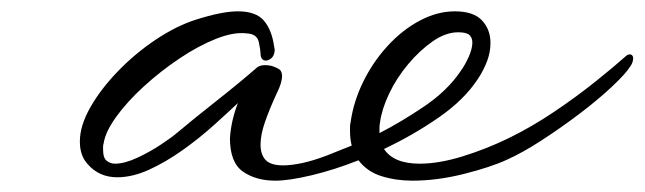

<svg xmlns="http://www.w3.org/2000/svg" viewBox="-20 -307 1138 339"><path d="M466 12Q432 12 409 -4Q386 -20 386 -63Q388 -94 400 -125Q382 -108 357 -85.5Q332 -63 302.5 -42Q273 -21 243.5 -7.5Q214 6 187 6Q155 6 135 -17Q121 -32 121 -57Q121 -85 139.5 -117.5Q158 -150 188.5 -181.5Q219 -213 255 -237Q291 -261 325 -272Q372 -287 400 -287Q432 -287 446 -270.5Q460 -254 464 -225Q464 -224 464.5 -222.5Q465 -221 465 -220Q465 -207 456 -202Q452 -200 450 -200Q440 -200 440 -213Q440 -218 437 -232.5Q434 -247 416 -248Q393 -251 361.5 -238.5Q330 -226 296.5 -203.5Q263 -181 233.5 -154Q204 -127 185 -100.5Q166 -74 163 -54Q162 -51 162 -48Q162 -45 162 -43Q162 -28 168.5 -23Q175 -18 183 -18Q200 -18 222.5 -28.5Q245 -39 264.5 -52Q284 -65 292 -72Q323 -98 363 -129.5Q403 -161 434 -188Q439 -192 448 -192Q456 -192 463 -189.5Q470 -187 474 -184Q478 -180 478 -173Q478 -161 469 -143Q456 -115 448 -92Q440 -69 440 -52Q440 -34 449 -24.5Q458 -15 480 -15Q494 -15 513 -19Q532 -23 556 -32L601 -50Q598 -62 598 -75Q598 -79 598 -83Q598 -87 599 -91Q604 -127 621 -162Q638 -197 664 -225.5Q690 -254 721 -270.5Q752 -287 783 -287Q816 -287 831 -271Q846 -255 846 -231Q846 -215 840 -199Q834 -183 824 -168Q800 -131 754.5 -99.5Q709 -68 658 -44Q675 -18 721 -18Q755 -18 797 -31Q839 -44 878 -63Q919 -83 959 -110Q999 -137 1032 -163.5Q1065 -190 1084 -207Q1088 -211 1092 -211Q1097 -211 1098 -205Q1098 -202 1097 -198Q1096 -194 1093 -190Q1085 -177 1060.5 -154Q1036 -131 1003 -106Q970 -81 936 -59Q902 -37 875 -25Q847 -12 799.5 0Q752 12 708 12Q679 12 653.5 4Q628 -4 613 -24Q570 -7 530 2.5Q490 12 466 12ZM650 -72Q689 -92 729.5 -119.5Q770 -147 793 -181Q801 -192 807.5 -206.5Q814 -221 814 -232Q814 -240 809 -245Q804 -250 789 -250Q767 -250 744 -234Q721 -218 700.5 -193.5Q680 -169 667 -141.5Q654 -114 651 -91Q650 -86 650 -81.5Q650 -77 650 -72Z"/></svg>

Font: WindSong Medium
Style: Regular
Weight: 500
Designer: Robert E. Leuschke
Foundry: Robert E. Leuschke
Version: Version 1.010; ttfautohint (v1.8.3)